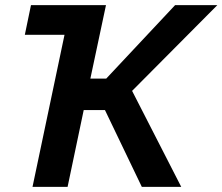

<svg xmlns="http://www.w3.org/2000/svg" viewBox="-20 -730 869 750"><path d="M829 -710 496 -375 688 0H534L390 -300H307L244 0H107L232 -594H77L101 -710H394L333 -423H395L664 -710Z"/></svg>

Font: Raleway-v4020
Style: Bold Italic
Weight: 700
Italic angle: -12°
Designer: Matt McInerney, Pablo Impallari, Rodrigo Fuenzalida
Foundry: Matt McInerney, Pablo Impallari, Rodrigo Fuenzalida
Version: Version 4.020;PS 004.020;hotconv 1.0.88;makeotf.lib2.5.64775